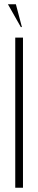

<svg xmlns="http://www.w3.org/2000/svg" viewBox="-20 -874 178 894"><path d="M82 -748H77L17 -854H54ZM51 -699H87V0H51Z"/></svg>

Font: Moniqa ExtLt Narrow Display
Style: Regular
Weight: 200
Width: 4
Designer: Rajesh Rajput
Foundry: Rajesh Rajput
Version: Version 1.000